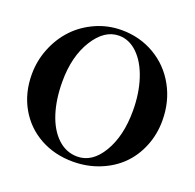

<svg xmlns="http://www.w3.org/2000/svg" viewBox="-122 -803 959 943"><g transform="rotate(20 357.5 -331.5)"><path d="M352.5 13.2Q256.8 13.2 180.4 -29.1Q104 -71.3 60.5 -147.9Q17.1 -224.6 17.1 -321.8Q17.1 -393.1 43.5 -458.3Q69.8 -523.4 115 -571.3Q160.2 -619.1 223.9 -647.7Q287.6 -676.3 358.9 -676.3Q453.6 -676.3 531.2 -631.1Q608.9 -585.9 653.3 -505.6Q697.8 -425.3 697.8 -326.2Q697.8 -253.9 671.9 -190.7Q646 -127.4 600.6 -82.8Q555.2 -38.1 490.7 -12.5Q426.3 13.2 352.5 13.2ZM364.3 -17.6Q442.4 -17.6 493.9 -104Q545.4 -190.4 545.4 -321.8Q545.4 -413.1 521 -487.3Q496.6 -561.5 453.1 -603.8Q409.7 -646 356 -646Q279.8 -646 225.1 -558.3Q170.4 -470.7 170.4 -339.8Q170.4 -246.6 193.8 -173.8Q217.3 -101.1 261.7 -59.3Q306.2 -17.6 364.3 -17.6Z"/></g></svg>

Font: Elstob 18pt SemiBold
Style: Regular
Weight: 600
Designer: Peter S. Baker
Version: Version 1.015